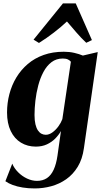

<svg xmlns="http://www.w3.org/2000/svg" viewBox="-20 -832 594 1104"><path d="M462.5 20Q454 82.5 427 126.8Q400 171 360.8 198.5Q321.5 226 274.8 238.8Q228 251.5 179.5 251.5Q142 251.5 110.2 246.2Q78.5 241 53.5 231.8Q28.5 222.5 11 210L50.5 109Q61.5 135.5 84 158.2Q106.5 181 135.2 194.5Q164 208 192.5 208Q226 208 249.8 192.2Q273.5 176.5 288.5 144Q303.5 111.5 310.5 63L330.5 -78.5Q317.5 -55.5 297.5 -35.2Q277.5 -15 249.8 -2Q222 11 186 11Q138 11 100.5 -11.8Q63 -34.5 41.8 -78.5Q20.5 -122.5 20.5 -185.5Q20.5 -239.5 34 -291Q47.5 -342.5 74 -386.5Q100.5 -430.5 139.8 -464Q179 -497.5 231 -516Q283 -534.5 347 -534.5Q379 -534.5 407.2 -528Q435.5 -521.5 456.5 -512.5L542 -532.5ZM387.5 -477Q382 -484.5 370.8 -490Q359.5 -495.5 341 -495.5Q303.5 -495.5 276 -474.5Q248.5 -453.5 229.8 -418.2Q211 -383 199.8 -340Q188.5 -297 183.5 -253Q178.5 -209 178.5 -171Q178.5 -139 183.8 -117.2Q189 -95.5 198 -82.2Q207 -69 218.5 -63Q230 -57 243 -57Q262.5 -57 281.5 -70.8Q300.5 -84.5 315.8 -105.5Q331 -126.5 338.5 -147ZM204 -585 173 -604 342 -812.5H415.5L508.5 -601.5L476 -586Q447.5 -612.5 419.5 -645Q391.5 -677.5 365 -708.5Q331.5 -677 289.8 -644.8Q248 -612.5 204 -585Z"/></svg>

Font: Merriweather 96pt ExtraBold
Style: Italic
Weight: 800
Italic angle: -7.8°
Version: Version 2.101